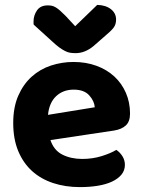

<svg xmlns="http://www.w3.org/2000/svg" viewBox="-20 -749 583 784"><path d="M186 -177Q200 -135 235 -117.5Q270 -100 316 -100Q358 -100 395 -111.5Q432 -123 455 -137Q470 -127 480 -111Q490 -95 490 -76Q490 -53 476 -36Q462 -19 437.5 -7.5Q413 4 379.5 9.5Q346 15 306 15Q247 15 197 -1.5Q147 -18 111 -50.5Q75 -83 54.5 -132Q34 -181 34 -247Q34 -311 54.5 -358Q75 -405 109.5 -436Q144 -467 188.5 -481.5Q233 -496 280 -496Q331 -496 373.5 -480.5Q416 -465 446.5 -437Q477 -409 494 -370Q511 -331 511 -285Q511 -253 494 -237Q477 -221 446 -216ZM281 -383Q238 -383 209.5 -356.5Q181 -330 176 -280L367 -311Q365 -337 344 -360Q323 -383 281 -383ZM287 -642 377 -729Q412 -728 433 -711.5Q454 -695 454 -669Q454 -649 443.5 -635.5Q433 -622 410 -603L362 -561Q327 -532 289 -532Q277 -532 267 -533.5Q257 -535 246 -540.5Q235 -546 222.5 -555Q210 -564 194 -579L118 -648Q117 -650 117 -654Q117 -658 117 -662Q117 -686 131 -706.5Q145 -727 175 -727Q184 -727 191.5 -725.5Q199 -724 207.5 -719Q216 -714 225.5 -705.5Q235 -697 248 -684Z"/></svg>

Font: Baloo Da 2
Style: Bold
Weight: 700
Designer: Noopur Datye, Sulekha Rajkumar and Ek Type
Foundry: Ek Type
Version: Version 1.640;hotconv 1.0.111;makeotfexe 2.5.65597; ttfautoh